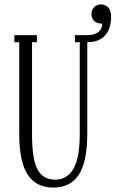

<svg xmlns="http://www.w3.org/2000/svg" viewBox="-20 -839 523 869"><path d="M222 10Q143 10 105 -49Q67 -108 67 -232V-648H45V-680H147V-648H125V-232Q125 -119 149.5 -72.5Q174 -26 230 -26Q283 -26 312 -74.5Q341 -123 341 -232V-648H319V-680H375V-232Q375 -108 337 -49Q299 10 222 10ZM375 -680Q406 -680 424 -693Q442 -706 443 -732Q420 -732 407 -743.5Q394 -755 394 -775Q394 -795 406.5 -807Q419 -819 437 -819Q456 -819 469.5 -805.5Q483 -792 483 -765Q483 -709 455.5 -678.5Q428 -648 375 -648Z"/></svg>

Font: Margherita Variable
Style: Regular
Weight: 400
Designer: James Puckett
Foundry: Dunwich Type Founders
Version: Version 1.008